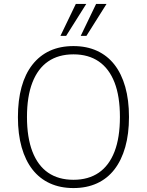

<svg xmlns="http://www.w3.org/2000/svg" viewBox="-20 -947 746 975"><path d="M353 8Q286 8 233.5 -16Q181 -40 145 -86Q109 -132 90 -199Q71 -266 71 -352Q71 -438 89.5 -505Q108 -572 144.5 -618.5Q181 -665 233 -689Q285 -713 353 -713Q420 -713 472.5 -689Q525 -665 561 -619Q597 -573 616 -506Q635 -439 635 -353Q635 -267 616 -200Q597 -133 561 -86.5Q525 -40 472.5 -16Q420 8 353 8ZM353 -34Q429 -34 481.5 -70Q534 -106 561.5 -177Q589 -248 589 -353Q589 -458 561.5 -528.5Q534 -599 481.5 -635Q429 -671 353 -671Q277 -671 224.5 -635Q172 -599 144.5 -528Q117 -457 117 -353Q117 -249 144.5 -177.5Q172 -106 224.5 -70Q277 -34 353 -34ZM287 -765 365 -927H418L316 -765ZM390 -765 468 -927H521L419 -765Z"/></svg>

Font: Nunito Sans 10pt SemiCondensed ExtraLight
Style: Regular
Weight: 250
Width: 4
Designer: Vernon Adams
Foundry: Vernon Adams
Version: Version 3.101;gftools[0.9.27]